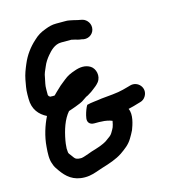

<svg xmlns="http://www.w3.org/2000/svg" viewBox="-138 -867 1093 1209"><g transform="rotate(-15 409.0 -262.0)"><path d="M176 -325C176 -327.3 173.8 -331.2 173 -332V-368C173 -400.1 178.7 -411.7 184 -442C187.5 -468.5 197.2 -486 207 -509C216.2 -532.7 231.5 -554.8 246 -572C266.4 -596.1 296.8 -630 340 -630H406C412.7 -628 420 -626.3 428 -625C441.7 -621.1 453.9 -616.9 469 -616C507.7 -603.1 542.2 -625.2 550.5 -656.5C560.3 -693.5 535.4 -725 508 -733C497.6 -734.7 488 -738.2 478 -739C470.7 -741 462.7 -743 454 -745C437.4 -748 416.7 -754.2 398 -753H340C313 -753 292.5 -747 269 -738C234.2 -725.4 213 -712.8 187 -688C147.5 -652.4 115 -609.2 93 -556C79.7 -524.1 68.8 -497.4 62 -462C56.8 -430.8 50 -404.1 50 -368V-340C50 -270.8 86.2 -229.9 134 -206C108 -154 85.9 -86.6 81 -18C77.8 20.2 75.2 63 88 93C94.5 114.8 101.1 122.7 116 144C148.1 189.5 189.5 229 266 229C307.4 229 336.5 216.5 368 206L386 200C434.8 185.3 482.7 169.5 521 144C552.4 122 580.7 101.8 601 68L615 44C620.3 34.7 624.7 26.3 628 19C640.3 -13 662.1 -75.7 642 -116C663.9 -120.1 692.3 -129.2 709 -134L723 -138C739 -142 751.3 -151.5 760 -166.5C789 -216.7 741.3 -270.4 690 -256L676 -252C666.7 -249.3 654.3 -246 639 -242C600.4 -231.3 538.3 -227.4 494 -223C461.8 -217.3 426.7 -216.3 397 -208L390 -195C381.9 -177.3 372.6 -150.8 369.5 -127.5C365.8 -100.1 382.2 -84 410 -84H442C446.7 -84 451.7 -83.7 457 -83C478.5 -83 506.6 -77.5 524 -70C524 -70 525 -69 525 -69C525 -68.3 524.7 -67 524 -65C521.6 -52.8 519.4 -41 515 -30L508 -16C501.1 -3.6 493.1 11.7 482 20C472.2 27 462.1 34.4 452 42C423.6 60.9 384.1 72.2 348 83L326 91C310.5 95.6 294.4 103.1 277 106H269C251.7 106 237.2 101.8 230 91C227.3 87.7 222.7 81.3 216 72C209.2 62.3 202 57.1 202 46C201.3 41.3 201 36 201 30C200.3 26 200.3 22 201 18L203 -6C203.7 -12.7 204.7 -19.3 206 -26C218.3 -93.7 238.6 -156.3 276 -200C291.5 -206.2 305.4 -209 322 -216C345.9 -225.9 366.2 -231.3 386 -247C397.3 -254.5 403.2 -259.6 415 -264C423.7 -268.7 432.3 -274 441 -280L457 -292C472.4 -303.2 485.1 -313.4 497 -328C524.2 -363 510.7 -414.1 481 -433C449.8 -452.7 413 -449.7 378 -437C347.6 -426.9 326.9 -417.4 303 -398C277.7 -379 256.6 -360.6 233 -337L214 -318C206 -317.3 198.7 -317.3 192 -318H185C182.6 -320.4 178 -323 176 -325Z"/></g></svg>

Font: Smoothie
Style: Regular
Weight: 400
Foundry: Cannot Into Space Fonts
Version: Version 0.8